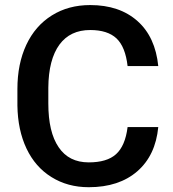

<svg xmlns="http://www.w3.org/2000/svg" viewBox="-20 -741 693 770"><path d="M614.7 -231.4H491.7C485.4 -180.7 469.7 -144.5 445.3 -122.6C420.9 -100.6 384.3 -89.8 335.9 -89.8C282.7 -89.8 242.7 -109.9 215.3 -150.4C187.5 -190.9 173.8 -249.5 173.8 -326.2V-389.2C174.3 -464.8 189.5 -522.5 218.3 -562C247.1 -601.1 288.1 -620.6 341.8 -620.6C388.2 -620.6 423.3 -609.4 447.3 -586.9C471.2 -564 485.8 -527.3 491.7 -476.1H614.7C606.9 -553.7 579.1 -614.3 531.2 -656.7C483.4 -699.2 420.4 -720.7 341.8 -720.7C283.7 -720.7 232.4 -707 188 -679.2C143.6 -651.4 109.4 -612.3 85.4 -561C61.5 -509.8 49.8 -450.7 49.8 -383.8V-317.4C50.8 -252 63 -194.3 86.4 -145C109.9 -95.7 143.1 -57.6 186.5 -30.8C229.5 -3.9 279.3 9.8 335.9 9.8C417 9.8 481.9 -11.7 530.8 -54.2C579.6 -96.7 607.4 -155.8 614.7 -231.4Z"/></svg>

Font: Shabnam FD Medium
Style: Regular
Weight: 500
Foundry: DejaVu fonts team - Redesigned by Saber Rastikerdar - Based on Vazir font
Version: Version 5.00;October 20, 2019;FontCreator 12.0.0.2547 64-bit